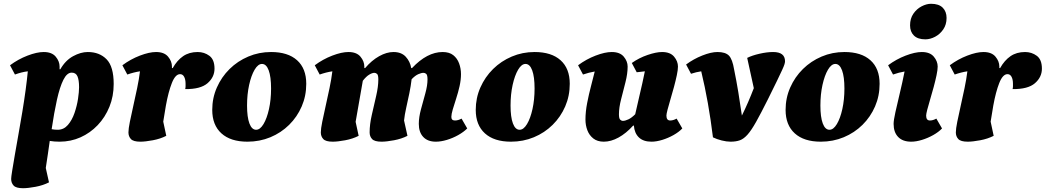

<svg xmlns="http://www.w3.org/2000/svg" viewBox="-20 -737 5528 1015"><path d="M102 258Q65 258 52 244Q39 230 39 209Q39 199 44.5 165Q50 131 58.5 81.5Q67 32 77.5 -26.5Q88 -85 98 -145.5Q108 -206 115.5 -261.5Q123 -317 127 -360Q94 -356 59 -343L33 -392Q76 -424 125.5 -443Q175 -462 211 -462Q254 -462 274.5 -437.5Q295 -413 295 -385V-371H299Q326 -418 366.5 -440Q407 -462 444 -462Q506 -462 543.5 -423.5Q581 -385 581 -293Q581 -228 558.5 -172.5Q536 -117 496.5 -75.5Q457 -34 405.5 -11Q354 12 295 12Q266 12 243 8Q238 42 233 78Q228 114 222 151L239 227Q208 243 168 250.5Q128 258 102 258ZM359 -353Q334 -353 315 -315Q296 -277 281 -209.5Q266 -142 253 -54Q268 -51 285 -51Q317 -51 339 -76.5Q361 -102 374 -140Q387 -178 392.5 -215Q398 -252 398 -276Q398 -314 389.5 -333.5Q381 -353 359 -353Z M722 12Q685 12 672 -2Q659 -16 659 -37Q659 -56 666.5 -93Q674 -130 684.5 -176.5Q695 -223 705 -271Q715 -319 720 -360Q687 -355 653 -343L627 -392Q670 -424 719.5 -443Q769 -462 805 -462Q848 -462 868.5 -437.5Q889 -413 889 -385V-377H893Q916 -418 948 -440Q980 -462 1025 -462Q1060 -462 1087 -442Q1114 -422 1114 -374Q1114 -329 1077 -297Q1040 -265 959 -266Q961 -274 961 -281Q961 -288 961 -294Q961 -317 953.5 -331Q946 -345 932 -345Q907 -345 888.5 -298Q870 -251 857 -179L843 -94L859 -19Q828 -3 788 4.5Q748 12 722 12Z M1288 12Q1199 12 1150.5 -32Q1102 -76 1102 -156Q1102 -219 1126.5 -274.5Q1151 -330 1193.5 -372Q1236 -414 1292.5 -438Q1349 -462 1413 -462Q1502 -462 1550.5 -418.5Q1599 -375 1599 -294Q1599 -230 1575 -174.5Q1551 -119 1508.5 -77Q1466 -35 1409.5 -11.5Q1353 12 1288 12ZM1334 -51Q1355 -51 1373 -81Q1391 -111 1402 -160.5Q1413 -210 1413 -269Q1413 -331 1400.5 -365Q1388 -399 1365 -399Q1344 -399 1326 -368.5Q1308 -338 1297 -288Q1286 -238 1286 -179Q1286 -118 1298.5 -84.5Q1311 -51 1334 -51Z M1739 12Q1702 12 1689 -2Q1676 -16 1676 -37Q1676 -56 1683.5 -93Q1691 -130 1701.5 -176.5Q1712 -223 1722 -271Q1732 -319 1737 -360Q1704 -355 1670 -343L1644 -392Q1687 -424 1736.5 -443Q1786 -462 1822 -462Q1865 -462 1885.5 -437.5Q1906 -413 1906 -385V-377H1910Q1945 -418 1984.5 -440Q2024 -462 2060 -462Q2102 -462 2125 -437Q2148 -412 2154 -377H2158Q2238 -462 2320 -462Q2355 -462 2376 -445.5Q2397 -429 2407 -402Q2417 -375 2417 -345Q2417 -315 2409.5 -281.5Q2402 -248 2391.5 -216Q2381 -184 2373.5 -158.5Q2366 -133 2366 -119Q2366 -100 2385 -100Q2402 -100 2420 -110L2450 -58Q2431 -39 2402.5 -23Q2374 -7 2342.5 2.5Q2311 12 2284 12Q2241 12 2217.5 -13Q2194 -38 2194 -82Q2194 -117 2205.5 -159.5Q2217 -202 2228.5 -243.5Q2240 -285 2240 -317Q2240 -340 2233.5 -346Q2227 -352 2219 -352Q2207 -352 2190.5 -344.5Q2174 -337 2156 -318Q2152 -283 2144 -244Q2136 -205 2127.5 -167.5Q2119 -130 2116 -100L2134 -19Q2103 -3 2063 4.5Q2023 12 1997 12Q1960 12 1947 -2Q1934 -16 1934 -37Q1934 -79 1945.5 -129.5Q1957 -180 1968.5 -229.5Q1980 -279 1980 -317Q1980 -340 1973.5 -346Q1967 -352 1959 -352Q1948 -352 1932 -342.5Q1916 -333 1898 -310L1860 -93L1876 -19Q1845 -3 1805 4.5Q1765 12 1739 12Z M2681 12Q2592 12 2543.5 -32Q2495 -76 2495 -156Q2495 -219 2519.5 -274.5Q2544 -330 2586.5 -372Q2629 -414 2685.5 -438Q2742 -462 2806 -462Q2895 -462 2943.5 -418.5Q2992 -375 2992 -294Q2992 -230 2968 -174.5Q2944 -119 2901.5 -77Q2859 -35 2802.5 -11.5Q2746 12 2681 12ZM2727 -51Q2748 -51 2766 -81Q2784 -111 2795 -160.5Q2806 -210 2806 -269Q2806 -331 2793.5 -365Q2781 -399 2758 -399Q2737 -399 2719 -368.5Q2701 -338 2690 -288Q2679 -238 2679 -179Q2679 -118 2691.5 -84.5Q2704 -51 2727 -51Z M3172 12Q3138 12 3116.5 -5Q3095 -22 3085 -48.5Q3075 -75 3075 -105Q3075 -146 3084 -192.5Q3093 -239 3104.5 -282.5Q3116 -326 3124 -359Q3094 -354 3062 -343L3036 -392Q3079 -424 3128.5 -443Q3178 -462 3214 -462Q3257 -462 3277.5 -437.5Q3298 -413 3298 -385Q3298 -348 3286.5 -302.5Q3275 -257 3263.5 -212.5Q3252 -168 3252 -133Q3252 -111 3258.5 -104.5Q3265 -98 3273 -98Q3285 -98 3302 -106Q3319 -114 3338 -133Q3347 -175 3361.5 -235.5Q3376 -296 3389 -360Q3379 -359 3368 -357.5Q3357 -356 3346 -355L3320 -404Q3358 -431 3403.5 -446.5Q3449 -462 3480 -462Q3523 -462 3543.5 -437.5Q3564 -413 3564 -385Q3564 -368 3558 -339.5Q3552 -311 3543 -277.5Q3534 -244 3524.5 -212.5Q3515 -181 3509 -157.5Q3503 -134 3503 -126Q3503 -100 3523 -100Q3539 -100 3557 -110L3587 -58Q3569 -39 3540.5 -23Q3512 -7 3481 2.5Q3450 12 3424 12Q3381 12 3357.5 -10.5Q3334 -33 3331 -73H3327Q3290 -32 3250 -10Q3210 12 3172 12Z M3842 12Q3821 12 3795 5.5Q3769 -1 3749 -11Q3726 -199 3687 -360Q3660 -356 3633 -347L3607 -396Q3646 -425 3692.5 -443.5Q3739 -462 3773 -462Q3815 -462 3833.5 -443Q3852 -424 3861 -369Q3873 -311 3883 -250Q3893 -189 3902 -126Q3936 -195 3965 -271L3930 -431Q3956 -444 3995.5 -453Q4035 -462 4067 -462Q4130 -462 4130 -413Q4130 -407 4127 -397Q4124 -387 4114.5 -366.5Q4105 -346 4087 -308.5Q4069 -271 4039 -211Q4002 -137 3977 -92.5Q3952 -48 3932 -25.5Q3912 -3 3891.5 4.5Q3871 12 3842 12Z M4319 12Q4230 12 4181.5 -32Q4133 -76 4133 -156Q4133 -219 4157.5 -274.5Q4182 -330 4224.5 -372Q4267 -414 4323.5 -438Q4380 -462 4444 -462Q4533 -462 4581.5 -418.5Q4630 -375 4630 -294Q4630 -230 4606 -174.5Q4582 -119 4539.5 -77Q4497 -35 4440.5 -11.5Q4384 12 4319 12ZM4365 -51Q4386 -51 4404 -81Q4422 -111 4433 -160.5Q4444 -210 4444 -269Q4444 -331 4431.5 -365Q4419 -399 4396 -399Q4375 -399 4357 -368.5Q4339 -338 4328 -288Q4317 -238 4317 -179Q4317 -118 4329.5 -84.5Q4342 -51 4365 -51Z M4797 12Q4752 12 4728 -13Q4704 -38 4704 -82Q4704 -101 4713.5 -144Q4723 -187 4736.5 -243Q4750 -299 4762 -359Q4732 -354 4701 -343L4675 -392Q4718 -424 4767.5 -443Q4817 -462 4853 -462Q4896 -462 4916.5 -437.5Q4937 -413 4937 -385Q4937 -368 4931 -339.5Q4925 -311 4916 -277.5Q4907 -244 4897.5 -212.5Q4888 -181 4882 -157.5Q4876 -134 4876 -126Q4876 -100 4896 -100Q4912 -100 4930 -110L4960 -58Q4942 -39 4913.5 -23Q4885 -7 4854 2.5Q4823 12 4797 12ZM4872 -529Q4832 -529 4811.5 -549Q4791 -569 4791 -603Q4791 -639 4808.5 -664.5Q4826 -690 4852 -703.5Q4878 -717 4902 -717Q4943 -717 4963.5 -696.5Q4984 -676 4984 -642Q4984 -607 4966.5 -581.5Q4949 -556 4923 -542.5Q4897 -529 4872 -529Z M5096 12Q5059 12 5046 -2Q5033 -16 5033 -37Q5033 -56 5040.5 -93Q5048 -130 5058.5 -176.5Q5069 -223 5079 -271Q5089 -319 5094 -360Q5061 -355 5027 -343L5001 -392Q5044 -424 5093.5 -443Q5143 -462 5179 -462Q5222 -462 5242.5 -437.5Q5263 -413 5263 -385V-377H5267Q5290 -418 5322 -440Q5354 -462 5399 -462Q5434 -462 5461 -442Q5488 -422 5488 -374Q5488 -329 5451 -297Q5414 -265 5333 -266Q5335 -274 5335 -281Q5335 -288 5335 -294Q5335 -317 5327.5 -331Q5320 -345 5306 -345Q5281 -345 5262.5 -298Q5244 -251 5231 -179L5217 -94L5233 -19Q5202 -3 5162 4.5Q5122 12 5096 12Z"/></svg>

Font: Petrona Black
Style: Italic
Weight: 900
Italic angle: -9°
Designer: Ringo R. Seeber
Foundry: Ringo R. Seeber
Version: Version 2.001; ttfautohint (v1.8.3)